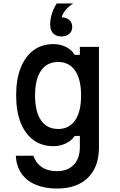

<svg xmlns="http://www.w3.org/2000/svg" viewBox="-20 -870 690 1106"><path d="M550 -20Q550 54 521.5 107Q493 160 439 188Q385 216 308 216Q237 216 184.5 193.5Q132 171 103 128.5Q74 86 71 27H172Q187 70 221.5 93Q256 116 308 116Q370 116 405 79Q440 42 440 -23V-87H410Q393 -60 359.5 -44Q326 -28 288 -28Q221 -28 173 -63Q125 -98 99 -163.5Q73 -229 73 -320Q73 -413 99 -479Q125 -545 173 -580.5Q221 -616 288 -616Q327 -616 360 -599.5Q393 -583 410 -554H440V-600H550ZM182 -320Q182 -226 216.5 -176.5Q251 -127 315 -127Q378 -127 412.5 -176.5Q447 -226 447 -320Q447 -414 412.5 -463.5Q378 -513 315 -513Q251 -513 216.5 -463.5Q182 -414 182 -320ZM335 -770Q362 -770 379 -755Q396 -740 396 -715Q396 -690 379 -675Q362 -660 335 -660Q307 -660 290 -675Q273 -690 273 -715Q273 -740 290 -755Q307 -770 335 -770ZM401 -850Q368 -828 351.5 -804Q335 -780 335 -762V-660Q303 -660 286 -678Q269 -696 269 -730Q269 -759 279 -791Q289 -823 307 -850Z"/></svg>

Font: Martian Mono SemiCondensed
Style: Regular
Weight: 400
Width: 4
Designer: Roman Shamin
Foundry: Evil Martians
Version: Version 1.000